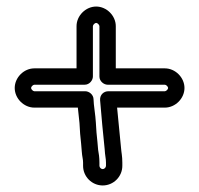

<svg xmlns="http://www.w3.org/2000/svg" viewBox="-20 -589 608 587"><path d="M304 -82C304 -77 299 -72 294 -72C289 -72 284 -77 284 -82V-92C284 -108 282 -120 280 -131L278 -154C277 -163 276 -174 275 -184L273 -215C272 -236 266 -270 266 -285C266 -300 252 -310 241 -310H85C81 -310 75 -316 75 -320C75 -324 81 -330 85 -330H239C254 -330 264 -344 264 -355V-509C264 -513 270 -519 274 -519C278 -519 284 -513 284 -509V-355C284 -340 298 -330 309 -330H484C488 -330 494 -324 494 -320C494 -316 488 -310 484 -310H311C298 -310 285 -300 286 -283C290 -232 295 -182 300 -133C301 -113 304 -105 304 -92ZM354 -82V-92C354 -112 351 -123 350 -137C346 -179 342 -218 338 -260H484C516 -260 544 -288 544 -320C544 -352 516 -380 484 -380H334V-509C334 -541 306 -569 274 -569C242 -569 214 -541 214 -509V-380H85C53 -380 25 -352 25 -320C25 -288 53 -260 85 -260H218C220 -243 222 -223 223 -213L225 -180C226 -168 227 -161 228 -150L230 -126C231 -110 234 -103 234 -92V-82C234 -49 261 -22 294 -22C327 -22 354 -49 354 -82Z"/></svg>

Font: Electronic
Style: Outline
Weight: 700
Version: Version 1.011